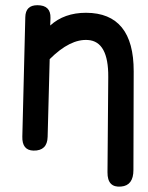

<svg xmlns="http://www.w3.org/2000/svg" viewBox="-20 -554 563 730"><path d="M122.1 -534.2Q173.3 -534.2 171.9 -485.8Q171.4 -471.7 170.9 -457Q224.1 -505.4 307.1 -505.4Q488.8 -504.9 488.3 -282.7L487.3 92.3Q487.3 151.4 440.4 155.3Q388.2 160.2 388.7 101.1L391.6 -261.2Q392.6 -396.5 314.5 -401.9Q246.6 -406.7 168.9 -329.1L161.1 -33.7Q159.7 19.5 107.4 18.6Q63.5 17.6 64.9 -34.7L76.2 -488.8Q77.1 -534.2 122.1 -534.2Z"/></svg>

Font: Comic Relief
Style: Regular
Weight: 400
Designer: Jeff Davis
Foundry: Loudifier
Version: Version 1.0